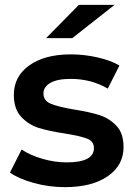

<svg xmlns="http://www.w3.org/2000/svg" viewBox="-20 -764 555 791"><path d="M21 -53 69 -148Q105 -124 155.5 -109.5Q206 -95 255 -95Q367 -95 367 -154Q367 -182 338.5 -193Q310 -204 247 -214Q181 -224 139.5 -237Q98 -250 67.5 -282.5Q37 -315 37 -373Q37 -449 100.5 -494.5Q164 -540 272 -540Q327 -540 382 -527.5Q437 -515 472 -494L424 -399Q356 -439 271 -439Q216 -439 187.5 -422.5Q159 -406 159 -379Q159 -349 189.5 -336.5Q220 -324 284 -313Q348 -303 389 -290Q430 -277 459.5 -246Q489 -215 489 -158Q489 -83 424 -38Q359 7 247 7Q182 7 120 -10Q58 -27 21 -53ZM305 -744H452L278 -607H170Z"/></svg>

Font: mBank SemiBold
Style: Regular
Weight: 600
Designer: Julieta Ulanovsky
Foundry: Julieta Ulanovsky
Version: Version 7.200